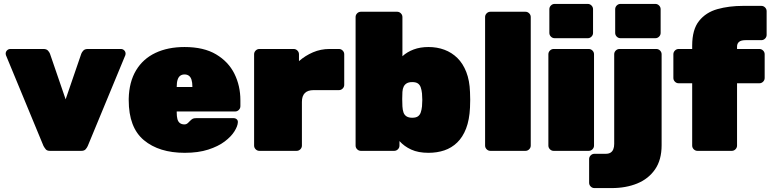

<svg xmlns="http://www.w3.org/2000/svg" viewBox="-20 -770 3934 980"><path d="M235 0Q220 0 213.5 -8Q207 -16 202 -25L10 -489Q9 -492 9 -496Q9 -506 16 -513Q23 -520 33 -520H202Q217 -520 224.5 -512Q232 -504 235 -496L315 -263L395 -496Q398 -504 405.5 -512Q413 -520 428 -520H597Q607 -520 614 -513Q621 -506 621 -496Q621 -492 620 -489L428 -25Q424 -16 417 -8Q410 0 395 0Z M923 10Q792 10 714.5 -54.5Q637 -119 637 -259Q637 -261 637 -263Q637 -265 637 -266Q639 -352 674.5 -411Q710 -470 773.5 -500Q837 -530 922 -530Q1020 -530 1083 -492.5Q1146 -455 1176.5 -393.5Q1207 -332 1207 -258V-228Q1207 -217 1199 -209Q1191 -201 1180 -201H882Q882 -200 882 -199Q882 -198 882 -196Q882 -176 885.5 -162.5Q889 -149 898 -142Q907 -135 921 -135Q927 -135 931.5 -137Q936 -139 940.5 -143.5Q945 -148 950 -153Q959 -162 965 -164.5Q971 -167 983 -167H1172Q1182 -167 1188.5 -161Q1195 -155 1194 -145Q1193 -126 1176.5 -99.5Q1160 -73 1127 -48Q1094 -23 1043 -6.5Q992 10 923 10ZM882 -326H962V-327Q962 -349 957.5 -363Q953 -377 944 -383.5Q935 -390 922 -390Q909 -390 900 -383.5Q891 -377 886.5 -363Q882 -349 882 -327Z M1304 0Q1293 0 1285 -8Q1277 -16 1277 -27V-493Q1277 -504 1285 -512Q1293 -520 1304 -520H1479Q1490 -520 1498 -512Q1506 -504 1506 -493V-458Q1538 -486 1577.5 -503Q1617 -520 1662 -520H1710Q1721 -520 1729 -512Q1737 -504 1737 -493V-337Q1737 -326 1729 -318Q1721 -310 1710 -310H1581Q1551 -310 1536 -295Q1521 -280 1521 -250V-27Q1521 -16 1513 -8Q1505 0 1494 0Z M2167 10Q2115 10 2079 -6.5Q2043 -23 2019 -50V-27Q2019 -16 2011 -8Q2003 0 1992 0H1822Q1811 0 1803 -8Q1795 -16 1795 -27V-683Q1795 -694 1803 -702Q1811 -710 1822 -710H2007Q2018 -710 2026 -702Q2034 -694 2034 -683V-483Q2058 -505 2091.5 -517.5Q2125 -530 2167 -530Q2211 -530 2248.5 -516Q2286 -502 2314.5 -474Q2343 -446 2360 -402.5Q2377 -359 2379 -300Q2380 -278 2380 -261Q2380 -244 2379 -221Q2376 -158 2359 -114Q2342 -70 2313.5 -42.5Q2285 -15 2248 -2.5Q2211 10 2167 10ZM2084 -169Q2103 -169 2113 -176Q2123 -183 2127.5 -196Q2132 -209 2134 -227Q2137 -260 2134 -293Q2132 -311 2127.5 -324Q2123 -337 2113 -344Q2103 -351 2084 -351Q2067 -351 2056.5 -345Q2046 -339 2040.5 -328Q2035 -317 2034 -301Q2033 -279 2033 -264.5Q2033 -250 2034 -227Q2035 -209 2039.5 -196Q2044 -183 2055 -176Q2066 -169 2084 -169Z M2483 0Q2472 0 2464 -8Q2456 -16 2456 -27V-683Q2456 -694 2464 -702Q2472 -710 2483 -710H2662Q2673 -710 2681 -702Q2689 -694 2689 -683V-27Q2689 -16 2681 -8Q2673 0 2662 0Z M2806 0Q2795 0 2787 -8Q2779 -16 2779 -27V-493Q2779 -504 2787 -512Q2795 -520 2806 -520H2985Q2996 -520 3004 -512Q3012 -504 3012 -493V-27Q3012 -16 3004 -8Q2996 0 2985 0ZM2811 -575Q2800 -575 2792 -583Q2784 -591 2784 -602V-723Q2784 -734 2792 -742Q2800 -750 2811 -750H2980Q2991 -750 2999 -742Q3007 -734 3007 -723V-602Q3007 -591 2999 -583Q2991 -575 2980 -575Z M3014 190Q3003 190 2995 182Q2987 174 2987 163V42Q2987 31 2995 23Q3003 15 3014 15H3072Q3087 15 3096.5 9Q3106 3 3110.5 -8.5Q3115 -20 3115 -35V-493Q3115 -504 3123 -512Q3131 -520 3142 -520H3330Q3341 -520 3349 -512Q3357 -504 3357 -493V-29Q3357 46 3323.5 94.5Q3290 143 3232.5 166.5Q3175 190 3102 190ZM3147 -575Q3136 -575 3128 -583Q3120 -591 3120 -602V-723Q3120 -734 3128 -742Q3136 -750 3147 -750H3325Q3336 -750 3344 -742Q3352 -734 3352 -723V-602Q3352 -591 3344 -583Q3336 -575 3325 -575Z M3540 0Q3529 0 3521 -8Q3513 -16 3513 -27V-345H3444Q3433 -345 3425 -353Q3417 -361 3417 -372V-493Q3417 -504 3425 -512Q3433 -520 3444 -520H3513V-537Q3513 -619 3548 -663Q3583 -707 3642 -723.5Q3701 -740 3773 -740H3866Q3877 -740 3885 -732Q3893 -724 3893 -713V-592Q3893 -581 3885 -573Q3877 -565 3866 -565H3785Q3763 -565 3752.5 -556.5Q3742 -548 3742 -532V-520H3856Q3867 -520 3875 -512Q3883 -504 3883 -493V-372Q3883 -361 3875 -353Q3867 -345 3856 -345H3742V-27Q3742 -16 3734 -8Q3726 0 3715 0Z"/></svg>

Font: Rubik Black
Style: Regular
Weight: 900
Designer: Hubert and Fischer
Foundry: Hubert and Fischer
Version: Version 2.300;gftools[0.9.30]